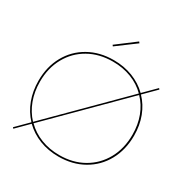

<svg xmlns="http://www.w3.org/2000/svg" viewBox="-211 -1135 1284 1321"><g transform="rotate(30 431.5 -475.0)"><path d="M811 -378Q811 -266 763 -178.5Q715 -91 628.5 -42Q542 7 431 7Q349 7 280 -20Q211 -47 160 -97L67 -4L60 -12L153 -105Q104 -157 78 -226.5Q52 -296 52 -378Q52 -489 100 -575.5Q148 -662 234 -710.5Q320 -759 431 -759Q513 -759 582.5 -732Q652 -705 703 -655L796 -748L803 -740L710 -647Q759 -596 785 -527.5Q811 -459 811 -378ZM161 -113 694 -646Q645 -695 578 -721Q511 -747 431 -747Q323 -747 240 -700Q157 -653 110.5 -569Q64 -485 64 -378Q64 -298 89 -230.5Q114 -163 161 -113ZM798 -378Q798 -457 773 -523.5Q748 -590 701 -638L169 -106Q218 -57 285 -31Q352 -5 431 -5Q539 -5 622 -52.5Q705 -100 751.5 -184.5Q798 -269 798 -378ZM525 -947 377 -837 370 -846 517 -957Z"/></g></svg>

Font: Hepta Slab Thin
Style: Regular
Weight: 250
Designer: Michael LaGattuta
Foundry: Michael LaGattuta
Version: Version 1.100; ttfautohint (v1.8) -l 8 -r 50 -G 200 -x 14 -D